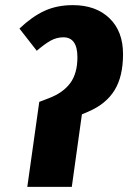

<svg xmlns="http://www.w3.org/2000/svg" viewBox="-20 -732 502 752"><path d="M86.9 0 133.8 -333 170.9 -347.2Q226.6 -368.2 254.9 -406.2Q283.2 -444.3 283.2 -507.8Q283.2 -585.9 228 -585.9Q202.1 -585.9 178.7 -573Q155.3 -560.1 124 -533.2L56.2 -620.1Q105.5 -667 154.3 -689.5Q203.1 -711.9 265.1 -711.9Q355.5 -711.9 408.7 -660.6Q461.9 -609.4 461.9 -520Q461.9 -432.6 428.7 -378.7Q395.5 -324.7 326.2 -294.9L300.8 -284.2L261.2 0Z"/></svg>

Font: Fira Sans Compressed ExtraBold
Style: Italic
Weight: 800
Width: 3
Italic angle: -8°
Designer: Carrois Corporate & Edenspiekermann AG
Foundry: Carrois Corporate GbR & Edenspiekermann AG
Version: Version 4.203;PS 004.203;hotconv 1.0.88;makeotf.lib2.5.64775